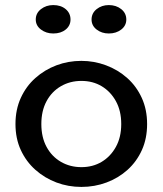

<svg xmlns="http://www.w3.org/2000/svg" viewBox="-20 -723 641 757"><path d="M301 14Q249 14 202.5 -3.5Q156 -21 119.5 -53.5Q83 -86 62 -131.5Q41 -177 41 -234Q41 -291 62 -337Q83 -383 119.5 -415.5Q156 -448 202.5 -465.5Q249 -483 301 -483Q351 -483 398 -465.5Q445 -448 481.5 -415.5Q518 -383 539 -337Q560 -291 560 -234Q560 -177 539.5 -131.5Q519 -86 483 -53.5Q447 -21 400 -3.5Q353 14 301 14ZM301 -64Q346 -64 381 -85Q416 -106 437 -144Q458 -182 458 -234Q458 -286 437 -324Q416 -362 381 -383Q346 -404 301 -404Q256 -404 220 -383Q184 -362 163.5 -324Q143 -286 143 -234Q143 -182 163.5 -144Q184 -106 220 -85Q256 -64 301 -64ZM409 -591Q381 -591 361 -606.5Q341 -622 341 -646Q341 -671 361 -687Q381 -703 409 -703Q438 -703 458 -687Q478 -671 478 -646Q478 -622 458 -606.5Q438 -591 409 -591ZM190 -591Q162 -591 141.5 -606.5Q121 -622 121 -646Q121 -671 141.5 -687Q162 -703 190 -703Q220 -703 239 -687Q258 -671 258 -646Q258 -622 239 -606.5Q220 -591 190 -591Z"/></svg>

Font: BioRhyme
Style: Regular
Weight: 400
Designer: Aoife Mooney
Foundry: Aoife Mooney Type
Version: Version 1.600;gftools[0.9.33]